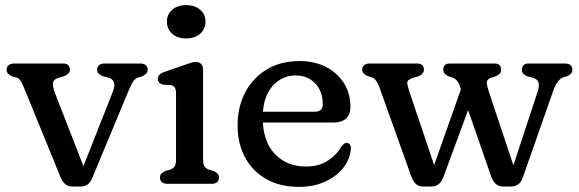

<svg xmlns="http://www.w3.org/2000/svg" viewBox="-20 -719 2264 751"><path d="M294.9 10.6H261.9Q245.4 10.6 234.6 0.8Q223.9 -9 215.9 -28.1L73.5 -376.8Q68.2 -389.8 61.6 -401.1Q55.1 -412.4 45.7 -415.2L27.3 -420.2Q17.3 -424.8 11.6 -430.6Q5.9 -436.4 5.9 -446.2Q5.9 -458 13.8 -464.3Q21.8 -470.6 34.9 -470.6H226.3Q253.3 -470.6 253.3 -446.2Q253.3 -436.4 246.6 -430.6Q239.9 -424.8 228.7 -420.2L210.7 -415.2Q189 -409 187.2 -394.8Q185.4 -380.6 195 -355.2L317.9 -39.4L294.5 -39.1L421.4 -360.4Q430.3 -383.3 425.7 -396.8Q421 -410.4 404.5 -415.2L383.8 -420.2Q372.6 -424.5 366.3 -430.4Q360 -436.4 360 -446.2Q360 -458 367.8 -464.3Q375.6 -470.6 389 -470.6H528.4Q542.3 -470.6 549.9 -464.3Q557.4 -458 557.4 -446.2Q557.4 -437.2 552.3 -431.4Q547.2 -425.6 536 -420.2L518.2 -415.2Q509.8 -412.2 501.9 -401.4Q493.9 -390.6 483.4 -365.4L341.6 -24.5Q333.3 -4.7 321.9 2.9Q310.5 10.6 294.9 10.6Z M774.3 -446.6V-93.4Q774.3 -75.7 780.5 -67.4Q786.6 -59.1 797.3 -55.4L815.1 -50.4Q825.3 -46 830.9 -40Q836.5 -34 836.5 -24.4Q836.5 -12.8 829 -6.4Q821.4 0 807.5 0H634.7Q621.3 0 613.5 -6.4Q605.7 -12.8 605.7 -24.4Q605.7 -34 611.3 -40Q616.9 -46 627.1 -50.4L645.5 -55.4Q656.4 -59.1 662.4 -67.4Q668.5 -75.7 668.5 -93.4V-354.2Q668.5 -370.4 663.1 -377.3Q657.8 -384.2 647.9 -386.2L616.9 -387.8Q608 -390.6 602.6 -396.1Q597.3 -401.6 597.3 -410.2Q597.3 -419.6 603.6 -426.4Q610 -433.2 622.9 -437.6L698.3 -463.6Q713 -469.1 724.7 -472.9Q736.4 -476.6 746.5 -476.6Q759.5 -476.6 766.9 -468.5Q774.3 -460.4 774.3 -446.6ZM707.7 -568.6Q674.5 -568.6 653.7 -586.9Q632.9 -605.3 632.9 -634.4Q632.9 -663 653.7 -681Q674.5 -699 707.7 -699Q741.8 -699 762.8 -681Q783.7 -663 783.7 -634.4Q783.7 -605.3 762.8 -586.9Q741.8 -568.6 707.7 -568.6Z M1350.7 -300.8Q1350.7 -270.6 1333.3 -255.1Q1315.9 -239.6 1283.1 -239.6H970.7V-282H1210.9Q1242.5 -282 1242.5 -310.4Q1242.5 -361.4 1213.2 -392.6Q1183.9 -423.8 1137.3 -423.8Q1099.5 -423.8 1070.1 -403.9Q1040.7 -384 1024.1 -347.4Q1007.5 -310.8 1007.5 -260.4Q1007.5 -167 1054.5 -117.4Q1101.4 -67.7 1176.3 -67.7Q1227.8 -67.7 1262.9 -90.9Q1297.9 -114.1 1314.1 -144.5Q1320.8 -152.7 1325.7 -156.5Q1330.5 -160.3 1336.5 -159.9Q1343.7 -159.7 1348 -154.4Q1352.3 -149 1352.3 -138.7Q1350.8 -99.9 1325 -65.6Q1299.2 -31.2 1254.1 -9.7Q1208.9 11.9 1148.8 11.9Q1075.2 11.9 1021.4 -18.6Q967.6 -49.2 938.4 -103.6Q909.3 -158 909.3 -228.8Q909.3 -300.5 939 -357.3Q968.8 -414.1 1023.2 -447.2Q1077.7 -480.2 1151.7 -480.2Q1210.7 -480.2 1255.5 -457Q1300.3 -433.7 1325.5 -393.3Q1350.7 -352.8 1350.7 -300.8Z M1667.9 10.6H1634.6Q1618.8 10.6 1607.8 1.4Q1596.9 -7.8 1588.9 -28.4L1464.4 -376.8Q1459.5 -390.4 1452.4 -401.3Q1445.3 -412.2 1435.6 -415.8L1415.6 -422.6Q1406.1 -427.2 1401.4 -432.9Q1396.8 -438.7 1396.8 -446.2Q1396.8 -458 1404.5 -464.3Q1412.3 -470.6 1425.8 -470.6H1611.2Q1624.5 -470.6 1631.4 -464.2Q1638.2 -457.8 1638.2 -446.6Q1638.2 -436.8 1631.7 -430.4Q1625.2 -424 1615 -420L1597.6 -415.2Q1571.9 -407.5 1572.9 -394.6Q1573.9 -381.7 1583.1 -355L1689.7 -39.2L1665.8 -38.5L1790.9 -392.5L1834.8 -352.6L1713.7 -25.1Q1706 -5.3 1694 2.6Q1682 10.6 1667.9 10.6ZM1979.4 10.6H1946.1Q1931.4 10.6 1920.3 1.3Q1909.2 -7.9 1901.6 -27.5L1778.1 -383.4Q1773.9 -395.5 1767.8 -403.1Q1761.7 -410.7 1749.8 -415.6L1732.6 -421.2Q1722.6 -426.9 1718.2 -432.4Q1713.8 -438 1713.8 -446.6Q1713.8 -470.6 1740.8 -470.6H1915.6Q1940 -470.6 1940 -446.2Q1940 -436 1934.4 -430.6Q1928.8 -425.3 1918 -420.2L1900 -414.6Q1883.2 -408.1 1884.2 -394.3Q1885.2 -380.5 1893.7 -355.2L1999.1 -39.4L1977.1 -38.7L2082.8 -360.1Q2090.5 -383.9 2086.4 -396.5Q2082.2 -409.2 2063.9 -415.2L2043.4 -420.2Q2033 -424.1 2027.2 -430.1Q2021.4 -436.2 2021.4 -446.2Q2021.4 -458 2028.1 -464.3Q2034.8 -470.6 2046.4 -470.6H2189.8Q2203.7 -470.6 2211.3 -464.3Q2218.8 -458 2218.8 -446.2Q2218.8 -437.5 2214.2 -431.9Q2209.5 -426.4 2198.2 -420.8L2181.2 -416.2Q2170.2 -411 2160.9 -398.3Q2151.5 -385.6 2144.5 -365.4L2024.9 -24.5Q2017.8 -4.5 2005.5 3Q1993.2 10.6 1979.4 10.6Z"/></svg>

Font: Fraunces SuperSoft Wonky
Style: Regular
Weight: 900
Version: Version 1.000;[b76b70a41]